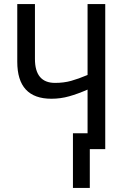

<svg xmlns="http://www.w3.org/2000/svg" viewBox="-20 -734 619 945"><path d="M498 -714H411V-365Q366 -346 330 -336Q294 -326 251 -326Q152 -326 152 -444V-714H65V-430Q65 -248 233 -248Q278 -248 320.5 -260Q363 -272 411 -293V-78H339V191H422V0H498Z"/></svg>

Font: Noto Sans Display SemiCondensed
Style: Regular
Weight: 400
Width: 4
Designer: Monotype Design team
Foundry: Monotype Imaging Inc.
Version: 1.000